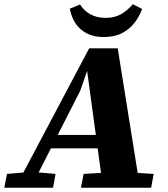

<svg xmlns="http://www.w3.org/2000/svg" viewBox="-54 -882 787 902"><path d="M-34 0 -21 -65 73 -73H114L207 -65L195 0ZM18 0 365 -655H499L604 0H430L355 -551H356L323 -456L91 0ZM173 -185 186 -248H462L467 -185ZM326 0 339 -65 475 -73H539L668 -65L656 0ZM431 -708Q387 -708 354 -725Q321 -742 301 -772Q281 -802 274 -841L322 -861Q339 -833 369.5 -815.5Q400 -798 442 -798Q484 -798 514 -815Q544 -832 570 -862L614 -840Q601 -805 578 -775Q555 -745 519.5 -726.5Q484 -708 431 -708Z"/></svg>

Font: Source Serif 4 ExtraBold
Style: Italic
Weight: 800
Italic angle: -12°
Designer: Frank Grießhammer
Foundry: Adobe Systems Incorporated
Version: Version 4.004;hotconv 1.0.116;makeotfexe 2.5.65601